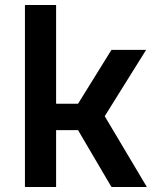

<svg xmlns="http://www.w3.org/2000/svg" viewBox="-20 -750 640 770"><path d="M205 0V-228H293L427 0H569L400 -284L566 -550H427L293 -334H205V-730H80V0Z"/></svg>

Font: Tekne LDO
Style: Bold
Weight: 700
Monospace: yes
Designer: Alessio Laiso, Mario Rullo, Paolo Rosset
Foundry: Alessio Laiso
Version: Version 1.000;hotconv 1.0.109;makeotfexe 2.5.65596